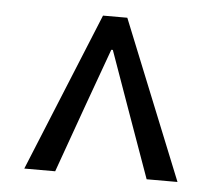

<svg xmlns="http://www.w3.org/2000/svg" viewBox="-38 -801 545 484"><g transform="rotate(5 234.0 -559.5)"><path d="M204.1 -759.8H265.6L427.7 -358.4H349.6L288.1 -530.3L236.3 -675.8H232.4L179.7 -530.3L118.2 -358.4H40Z"/></g></svg>

Font: Reddit Sans Vanilla
Style: Regular
Weight: 400
Designer: Stephen Hutchings
Foundry: Reddit
Version: Version 1.013